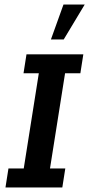

<svg xmlns="http://www.w3.org/2000/svg" viewBox="-20 -821 391 841"><path d="M4 0 17 -83H84L150 -500H83L96 -583H345L332 -500H265L199 -83H266L253 0ZM203 -648 258 -801H351L259 -648Z"/></svg>

Font: Rokkitt SemiBold
Style: Italic
Weight: 600
Italic angle: -9°
Designer: Vernon Adams
Foundry: Vernon Adams
Version: Version 3.103